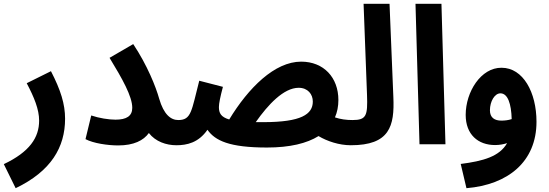

<svg xmlns="http://www.w3.org/2000/svg" viewBox="-59 -756 2874 1006"><path d="M23 230C209 141 282 15 282 -134C282 -211 259 -284 208 -383L81 -320C120 -246 146 -183 146 -124C146 -35 96 40 -39 104Z M546 -129C511 -129 460 -137 419 -151L389 -27C430 -5 506 6 560 6C642 6 693 -20 721 -59C756 -14 812 5 865 5C913 5 939 -22 939 -63C939 -98 919 -127 875 -127C836 -127 799 -156 775 -239C758 -300 713 -414 639 -525L515 -453C582 -343 634 -251 634 -191C634 -148 604 -129 546 -129Z M1340 17C1460 17 1549 -5 1610 -43C1655 -16 1718 5 1779 5C1826 5 1853 -22 1853 -63C1853 -98 1832 -127 1788 -127C1756 -127 1725 -131 1696 -141C1708 -168 1714 -199 1714 -232C1714 -350 1637 -433 1519 -433C1380 -433 1243 -296 1142 -130C1098 -143 1088 -164 1088 -195C1088 -214 1095 -248 1109 -301L985 -333C944 -174 944 -127 875 -127L865 5C920 5 981 -8 1028 -76C1068 -19 1143 17 1340 17ZM1506 -296C1554 -296 1580 -262 1580 -224C1580 -157 1519 -116 1321 -116C1307 -116 1294 -116 1281 -116C1345 -207 1427 -296 1506 -296Z M1779 5C1982 5 2009 -94 2002 -248L1982 -736H1846L1864 -259C1868 -150 1861 -127 1788 -127Z M2139 0H2275L2254 -736H2118Z M2385 230C2603 212 2752 91 2752 -118C2752 -272 2682 -401 2569 -401C2461 -402 2381 -275 2381 -154C2381 -51 2446 4 2535 4C2558 4 2579 0 2598 -6C2558 64 2473 88 2355 103ZM2508 -178C2508 -225 2533 -267 2563 -267C2602 -267 2620 -211 2622 -132C2604 -126 2585 -124 2568 -124C2533 -124 2508 -139 2508 -178Z"/></svg>

Font: Noto Sans Arabic UI Cn
Style: Bold
Weight: 700
Width: 3
Designer: Monotype Design Team, Nadine Chahine and Nizar Qandah
Foundry: Monotype Imaging Inc.
Version: Version 2.010